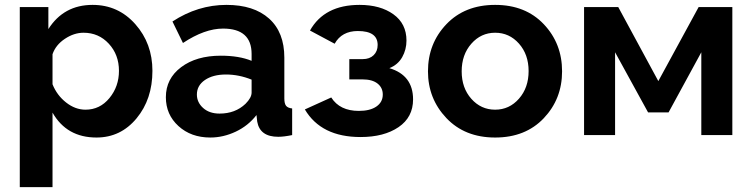

<svg xmlns="http://www.w3.org/2000/svg" viewBox="-20 -553 3080 786"><path d="M195 -92V213H61V-524H178V-434Q241 -533 359 -533Q464 -533 534 -454Q604 -375 604 -263Q604 -147 539 -68.5Q474 10 375 10Q253 10 195 -92ZM467 -263Q467 -329 425.5 -374Q384 -419 322 -419Q283 -419 245.5 -394Q208 -369 195 -331V-208Q213 -163 250.5 -133.5Q288 -104 330 -104Q389 -104 428 -151.5Q467 -199 467 -263Z M659 -155Q659 -231 721.5 -278Q784 -325 884 -325Q959 -325 1010 -304V-332Q1010 -436 893 -436Q818 -436 729 -377L686 -465Q790 -533 907 -533Q1019 -533 1081.5 -477Q1144 -421 1144 -317V-150Q1144 -129 1151 -120Q1158 -111 1176 -109V0Q1142 7 1119 7Q1044 7 1033 -55L1030 -82Q996 -38 945 -14Q894 10 841 10Q762 10 710.5 -37Q659 -84 659 -155ZM985 -128Q1010 -153 1010 -174V-227Q958 -248 905 -248Q852 -248 819 -225.5Q786 -203 786 -166Q786 -134 811.5 -111Q837 -88 879 -88Q943 -88 985 -128Z M1456 8Q1295 8 1228 -105L1336 -154Q1371 -99 1449 -99Q1495 -99 1521 -117Q1547 -135 1547 -166Q1547 -194 1525.5 -211Q1504 -228 1464 -228H1410V-311H1465Q1493 -311 1509.5 -327Q1526 -343 1526 -369Q1526 -426 1445 -426Q1379 -426 1350 -374L1249 -428Q1308 -533 1452 -533Q1537 -533 1590.5 -494.5Q1644 -456 1644 -387Q1644 -350 1626.5 -319Q1609 -288 1574 -274Q1671 -245 1671 -146Q1671 -73 1611.5 -32.5Q1552 8 1456 8Z M1732 -261Q1732 -375 1807.5 -454Q1883 -533 2007 -533Q2131 -533 2206 -454Q2281 -375 2281 -261Q2281 -148 2206 -69Q2131 10 2007 10Q1883 10 1807.5 -69.5Q1732 -149 1732 -261ZM1909.5 -148.5Q1949 -104 2007 -104Q2065 -104 2104.5 -149Q2144 -194 2144 -262Q2144 -330 2104.5 -374.5Q2065 -419 2007 -419Q1949 -419 1909.5 -374Q1870 -329 1870 -261Q1870 -193 1909.5 -148.5Z M2371 0V-524H2511L2675 -221L2840 -524H2978V0H2851V-339L2717 -93H2633L2498 -339V0Z"/></svg>

Font: Raleway-v4020
Style: Bold
Weight: 700
Designer: Matt McInerney, Pablo Impallari, Rodrigo Fuenzalida
Foundry: Matt McInerney, Pablo Impallari, Rodrigo Fuenzalida
Version: Version 4.020;PS 004.020;hotconv 1.0.88;makeotf.lib2.5.64775